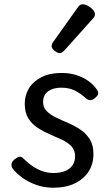

<svg xmlns="http://www.w3.org/2000/svg" viewBox="-20 -861 520 900"><path d="M230 19Q188 19 151 6Q114 -7 85.5 -27.5Q57 -48 40 -70Q33 -79 34 -91Q35 -103 48 -114Q61 -124 71 -126Q81 -128 91 -117Q120 -87 155.5 -68.5Q191 -50 230 -50Q261 -50 283.5 -58.5Q306 -67 319 -85Q332 -103 332 -129Q332 -157 315 -175Q298 -193 271.5 -205.5Q245 -218 214.5 -231Q184 -244 157 -261.5Q130 -279 113 -306Q96 -333 96 -375Q96 -415 116 -447.5Q136 -480 174.5 -499.5Q213 -519 269 -519Q309 -519 341 -508Q373 -497 396 -480Q419 -463 432 -444Q441 -432 440.5 -423Q440 -414 426 -402Q414 -392 404 -391.5Q394 -391 383 -400Q358 -423 331 -436.5Q304 -450 267 -450Q229 -450 205.5 -433Q182 -416 182 -383Q182 -357 199 -340Q216 -323 243 -310Q270 -297 300.5 -284Q331 -271 357.5 -253Q384 -235 401 -208Q418 -181 418 -139Q418 -92 395 -56.5Q372 -21 330 -1Q288 19 230 19ZM260 -612Q250 -612 236 -623Q222 -634 222 -645Q222 -649 223.5 -653.5Q225 -658 229 -664L343 -824Q349 -834 355 -837.5Q361 -841 369 -841Q379 -841 392.5 -833.5Q406 -826 415.5 -815.5Q425 -805 425 -795Q425 -787 422.5 -782.5Q420 -778 413 -771L283 -626Q270 -612 260 -612Z"/></svg>

Font: Playwrite GB S
Style: Italic
Weight: 400
Italic angle: -7°
Designer: Veronika Burian, José Scaglione
Foundry: TypeTogether
Version: Version 1.000